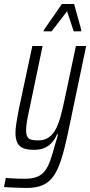

<svg xmlns="http://www.w3.org/2000/svg" viewBox="-58 -739 449 956"><path d="M73 197Q57 197 37.5 196Q18 195 -1 194.5Q-20 194 -38 192L-29 147Q-18 148 -2 149Q14 150 32 150.5Q50 151 67 151Q103 151 126.5 141.5Q150 132 165.5 112Q181 92 192.5 59.5Q204 27 216 -19Q220 -32 224 -45Q228 -58 231 -70H226Q217 -49 202.5 -31.5Q188 -14 166 -3.5Q144 7 111 7Q78 7 58 -1Q38 -9 28.5 -28Q19 -47 19 -77Q19 -98 23.5 -126.5Q28 -155 35 -192L103 -510H154L90 -203Q81 -164 76.5 -136.5Q72 -109 72 -90Q72 -70 78 -58.5Q84 -47 97.5 -43.5Q111 -40 132 -40Q165 -40 186.5 -56Q208 -72 222 -100.5Q236 -129 245.5 -166Q255 -203 264 -245L320 -510H371L280 -75Q264 1 247.5 53Q231 105 209.5 136.5Q188 168 155.5 182.5Q123 197 73 197ZM159 -583 160 -589 250 -719H311L347 -589L346 -583H309L276 -683L199 -583Z"/></svg>

Font: Saira ExtraCondensed Light
Style: Italic
Weight: 300
Width: 2
Italic angle: -12°
Designer: Hector Gatti with collaboration of the Omnibus-Type team
Foundry: Omnibus-Type
Version: Version 1.101